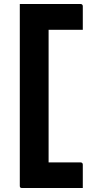

<svg xmlns="http://www.w3.org/2000/svg" viewBox="-20 -780 490 960"><path d="M394 160H90Q87 160 85 159.5Q83 159 81.5 157.5Q80 156 79.5 154Q79 152 79 149Q79 49 79 -51Q79 -151 79 -251.5Q79 -352 79 -452.5Q79 -553 79 -653Q79 -679 79 -706Q79 -733 79 -760Q93 -760 106 -760Q119 -760 133 -760H383Q388 -760 391 -757Q394 -754 394 -749Q394 -717 394 -689.5Q394 -662 394 -631H223Q223 -549 223 -466Q223 -383 223 -300Q223 -217 223 -134Q223 -51 223 32H383Q388 32 391 35Q394 38 394 43Q394 72 394 101.5Q394 131 394 160Z"/></svg>

Font: Recursive
Style: Bold
Weight: 700
Version: Version 1.085